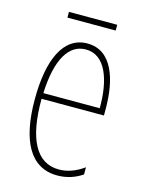

<svg xmlns="http://www.w3.org/2000/svg" viewBox="-102 -704 585 776"><g transform="rotate(15 190.0 -315.5)"><path d="M291 -641H89V-617H291ZM195 -537C94 -537 47 -429 47 -264C47 -94 99 10 214 10C255 10 290 -3 318 -22V-52C283 -27 249 -15 214 -15C119 -15 72 -106 73 -273H334V-301C334 -421 300 -537 195 -537ZM195 -512C278 -512 311 -414 310 -297H74C80 -442 125 -512 195 -512Z"/></g></svg>

Font: Noto Sans Armenian ExtraCondensed Thin
Style: Regular
Weight: 100
Width: 2
Designer: Monotype Design Team
Foundry: Monotype Imaging Inc.
Version: Version 2.008